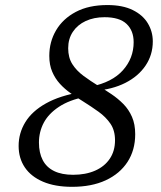

<svg xmlns="http://www.w3.org/2000/svg" viewBox="-20 -712 624 742"><path d="M345.5 -361 332 -377.5Q413.5 -394 455 -440.5Q496.5 -487 496.5 -549Q496.5 -593.5 469.2 -619.5Q442 -645.5 384 -645.5Q343 -645.5 311.2 -630.8Q279.5 -616 261.5 -589Q243.5 -562 243.5 -525.5Q243.5 -489.5 259.5 -464.2Q275.5 -439 302.5 -419Q329.5 -399 362 -379Q386.5 -364.5 411.2 -347.8Q436 -331 456.8 -310Q477.5 -289 490 -260.5Q502.5 -232 502.5 -193.5Q502.5 -132 472.8 -86.2Q443 -40.5 388.5 -15.2Q334 10 258.5 10Q192.5 10 146.2 -9.8Q100 -29.5 76 -65Q52 -100.5 52 -148Q52 -197.5 77.8 -239.8Q103.5 -282 157.2 -312.2Q211 -342.5 294.5 -356.5L309.5 -338Q247.5 -325.5 207.8 -299.2Q168 -273 149.2 -237.8Q130.5 -202.5 130.5 -161Q130.5 -121.5 145 -93.5Q159.5 -65.5 189 -51Q218.5 -36.5 262.5 -36.5Q311 -36.5 347.5 -52.5Q384 -68.5 404.2 -98.5Q424.5 -128.5 424.5 -170Q424.5 -208 406.8 -234Q389 -260 360.8 -280.2Q332.5 -300.5 300.5 -320.5Q276 -335.5 253 -351.8Q230 -368 211.5 -388.2Q193 -408.5 181.8 -434.8Q170.5 -461 170.5 -496Q170.5 -550.5 196.8 -595Q223 -639.5 273 -666Q323 -692.5 395 -692.5Q454 -692.5 493 -673.2Q532 -654 551.2 -622Q570.5 -590 570.5 -552Q570.5 -500 542.5 -458.5Q514.5 -417 464 -391.5Q413.5 -366 345.5 -361Z"/></svg>

Font: Newsreader
Style: Italic
Weight: 400
Italic angle: -17°
Designer: Hugues Gentile
Foundry: Production Type
Version: Version 1.003